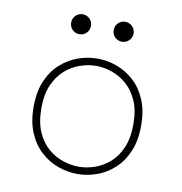

<svg xmlns="http://www.w3.org/2000/svg" viewBox="-77 -734 773 816"><g transform="rotate(10 309.5 -326.0)"><path d="M310 10.5Q268 10.5 227 -4Q186 -18.5 152 -49Q118 -79.5 97.8 -126.8Q77.5 -174 77.5 -239Q77.5 -304 97.8 -351Q118 -398 152 -428.2Q186 -458.5 227 -473Q268 -487.5 310 -487.5Q351.5 -487.5 392.5 -473Q433.5 -458.5 467.2 -428.2Q501 -398 521.2 -351Q541.5 -304 541.5 -239Q541.5 -174 521.2 -126.8Q501 -79.5 467.2 -49Q433.5 -18.5 392.5 -4Q351.5 10.5 310 10.5ZM310 -21Q343 -21 377.5 -32.5Q412 -44 441.8 -69.5Q471.5 -95 489.8 -136.8Q508 -178.5 508 -239Q508 -298.5 489.8 -339.8Q471.5 -381 441.8 -406.8Q412 -432.5 377.5 -444.2Q343 -456 310 -456Q277 -456 242 -444.2Q207 -432.5 177.2 -406.8Q147.5 -381 129.2 -339.8Q111 -298.5 111 -239Q111 -178.5 129.2 -136.8Q147.5 -95 177.2 -69.5Q207 -44 242 -32.5Q277 -21 310 -21ZM215 -576Q197.5 -576 185 -588.5Q172.5 -601 172.5 -619Q172.5 -637 185 -649.5Q197.5 -662 215 -662Q233 -662 245.5 -649.5Q258 -637 258 -619Q258 -601 245.5 -588.5Q233 -576 215 -576ZM399 -576Q381 -576 368.5 -588.5Q356 -601 356 -619Q356 -637 368.5 -649.5Q381 -662 399 -662Q416.5 -662 429.2 -649.5Q442 -637 442 -619Q442 -601 429.2 -588.5Q416.5 -576 399 -576Z"/></g></svg>

Font: Sono ExtraLight
Style: Regular
Weight: 200
Designer: Tyler Finck
Foundry: Tyler Finck
Version: Version 2.112